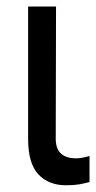

<svg xmlns="http://www.w3.org/2000/svg" viewBox="-20 -550 289 577"><path d="M148.4 -530.3 147.5 -132.8Q147.5 -74.2 209 -74.2Q225.1 -74.2 249 -81.1V-2.9Q232.9 1.5 216.8 4.2Q200.7 6.8 178.7 6.8Q126 6.8 95.2 -26.1Q64.5 -59.1 64.5 -131.8V-530.3Z"/></svg>

Font: Pretendard JP
Style: Regular
Weight: 400
Designer: Base glyphs from Inter by Rasmus Andersson; Hangeul glyphs from Noto Sans CJK(Source Han Sans) by Jang Soo-young and Kan
Foundry: Kil Hyung-jin
Version: Version 1.309